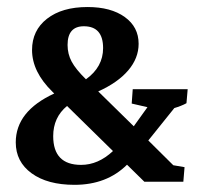

<svg xmlns="http://www.w3.org/2000/svg" viewBox="-20 -512 556 541"><path d="M189.9 8.8Q113.8 8.8 69.1 -23.7Q24.4 -56.2 24.4 -110.8Q24.4 -198.7 132.8 -248.5L127.9 -253.4Q70.3 -309.6 70.3 -371.1Q70.3 -426.3 112.5 -459.2Q154.8 -492.2 226.6 -492.2Q292.5 -492.2 331.5 -464.1Q370.6 -436 370.6 -388.7Q370.6 -348.1 341.3 -313.7Q312 -279.3 256.8 -254.4L356.9 -156.2L395.5 -210L351.1 -220.2L354 -260.7H508.8L505.4 -221.2Q498.5 -217.3 489.7 -213.9Q481 -210.4 471.2 -207.5L397.9 -116.2L468.3 -46.4L500 -41L496.6 0H386.7L337.9 -47.9Q280.8 8.8 189.9 8.8ZM221.7 -289.1 222.2 -288.6Q270.5 -323.2 270.5 -376.5Q270.5 -438 216.3 -438Q170.4 -438 170.4 -385.3Q170.4 -359.9 181.9 -338.4Q193.4 -316.9 221.7 -289.1ZM129.9 -128.4Q129.9 -47.4 208.5 -47.4Q256.8 -47.4 298.3 -86.4L168.9 -213.4Q129.9 -181.2 129.9 -128.4Z"/></svg>

Font: Markazi Text SemiBold
Style: Regular
Weight: 600
Designer: Borna Izadpanah (Arabic designer), Fiona Ross (Arabic design director) and Florian Runge (Latin designer)
Foundry: Borna Izadpanah and Florian Runge
Version: Version 1.001; ttfautohint (v1.8.3)